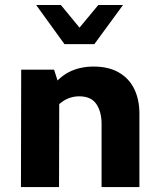

<svg xmlns="http://www.w3.org/2000/svg" viewBox="-20 -758 645 778"><path d="M391.6 -255.9Q391.6 -305.2 370.4 -336.4Q349.2 -367.7 300.8 -367.7Q263.6 -367.7 232.1 -345.7Q200.7 -323.7 180.7 -283.7L185.5 -397.5Q245 -488.3 359.9 -488.3Q420.6 -488.3 462.3 -463.9Q504 -439.5 524.5 -396.5Q544.9 -353.5 544.9 -297.9V0H391.6ZM65.9 -475.6H199.2L220.2 -409.7L219.2 0H64.9ZM126.5 -737.8H226.6L302.2 -646L378.4 -737.8H478.5L362.3 -579.1H241.2Z"/></svg>

Font: DavidDev Light
Style: Regular
Weight: 300
Designer: David.dev
Foundry: David.dev
Version: Version 1.001;FEAKit 1.0